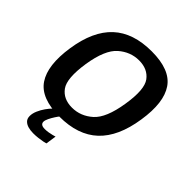

<svg xmlns="http://www.w3.org/2000/svg" viewBox="-209 -734 1039 1039"><g transform="rotate(45 310.5 -215.0)"><path d="M249.5 4.5Q391 4.5 471 -70.5Q551 -145.5 574 -298.5Q597.5 -449 546.2 -524Q495 -599 353.5 -599Q212 -599 132 -524.8Q52 -450.5 29 -298.5Q6 -147 57 -71.2Q108 4.5 249.5 4.5ZM263 -78Q197 -78 163.5 -124Q130 -170 149.5 -298Q169.5 -424.5 221.8 -470.2Q274 -516 340 -516Q406 -516 439.8 -470.5Q473.5 -425 453 -298Q433 -170.5 381 -124.2Q329 -78 263 -78ZM213 168.5Q232.5 168.5 251 166.2Q269.5 164 283.5 161.2Q297.5 158.5 302.5 156.5L311.5 95.5Q305.5 97.5 293.8 100.5Q282 103.5 268 105.8Q254 108 241.5 108Q224 108 216 102Q208 96 208 85Q208 74 216 57.5Q224 41 234.5 24.8Q245 8.5 252.5 0H192.5Q180 12.5 166.2 32Q152.5 51.5 143 73.5Q133.5 95.5 133.5 115.5Q133.5 135.5 144.8 147Q156 158.5 174 163.5Q192 168.5 213 168.5Z"/></g></svg>

Font: Anybody UltraCondensed Thin Medium
Style: Italic
Weight: 500
Italic angle: -10°
Version: Version 1.111